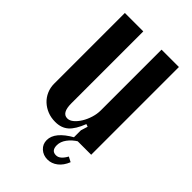

<svg xmlns="http://www.w3.org/2000/svg" viewBox="-197 -562 766 766"><g transform="rotate(45 185.5 -179.0)"><path d="M238 -73Q221 -29 199.5 -10Q178 9 144 9Q120 9 100 1Q80 -7 65 -21Q50 -35 41.5 -54.5Q33 -74 33 -96V-495H137V-89Q137 -35 168 -35Q181 -35 193.5 -45.5Q206 -56 216.5 -73Q227 -90 233.5 -111Q240 -132 240 -152V-495H338V0H240V-40L249 -69ZM301 79Q290 107 270.5 122Q251 137 228 137Q204 137 187.5 122Q171 107 171 84Q171 38 242 -2H265Q242 12 228 31Q214 50 214 70Q214 101 240 101Q252 101 262 92Q272 83 280 68Z"/></g></svg>

Font: Moniqa Paragraph
Style: Bold
Weight: 700
Designer: Rajesh Rajput
Foundry: Rajesh Rajput
Version: Version 1.000